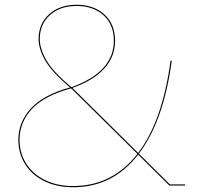

<svg xmlns="http://www.w3.org/2000/svg" viewBox="-20 -779 828 806"><path d="M757 -5V0H691L560 -130Q454 7 287 7Q218 7 165.5 -19Q113 -45 85 -90.5Q57 -136 57 -192Q57 -266 109.5 -323.5Q162 -381 274 -412Q197 -477 169.5 -525.5Q142 -574 142 -615Q142 -679 186 -719Q230 -759 302 -759Q373 -759 418 -718.5Q463 -678 463 -608Q463 -540 416.5 -490Q370 -440 284 -410L560 -137Q662 -271 696 -524H701Q667 -271 563 -134L693 -5ZM280 -413Q458 -477 458 -608Q458 -676 414.5 -715Q371 -754 302 -754Q232 -754 189.5 -715.5Q147 -677 147 -615Q147 -575 174.5 -526.5Q202 -478 280 -413ZM557 -133 282 -405 278 -408Q165 -377 113.5 -321Q62 -265 62 -192Q62 -137 89.5 -93Q117 -49 168 -23.5Q219 2 287 2Q451 2 557 -133Z"/></svg>

Font: Hepta Slab Hairline
Style: Regular
Weight: 400
Designer: Michael LaGattuta
Foundry: Michael LaGattuta
Version: Version 1.100; ttfautohint (v1.8) -l 8 -r 50 -G 200 -x 14 -D